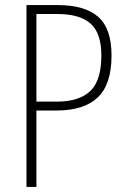

<svg xmlns="http://www.w3.org/2000/svg" viewBox="-20 -734 497 754"><path d="M207 -714Q313 -714 365.5 -668Q418 -622 418 -516Q418 -403 364 -351.5Q310 -300 202 -300H123V0H84V-714ZM205 -679H123V-335H204Q290 -335 334 -376Q378 -417 378 -516Q378 -604 335.5 -641.5Q293 -679 205 -679Z"/></svg>

Font: Noto Sans Thai Cond ExtLt
Style: Regular
Weight: 200
Width: 3
Designer: Monotype Design Team
Foundry: Monotype Imaging Inc.
Version: Version 2.002; ttfautohint (v1.8.4.7-5d5b)